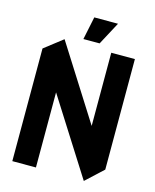

<svg xmlns="http://www.w3.org/2000/svg" viewBox="-128 -963 849 1052"><g transform="rotate(15 296.0 -437.0)"><path d="M44 0V-639L147 -719H148L414 -299V-714H548V-87L451 3H450L178 -426V0ZM247 -747 274 -877H408V-876L339 -747Z"/></g></svg>

Font: Foldit Thin SemiBold
Style: Regular
Weight: 600
Version: Version 1.003